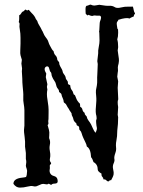

<svg xmlns="http://www.w3.org/2000/svg" viewBox="-20 -815 628 845"><path d="M357.4 -753.9Q356.4 -759.8 356.4 -774.9Q356.4 -790 363.3 -790Q366.2 -790 372.1 -793Q377.9 -795.9 381.3 -793.9Q384.8 -792 390.1 -791Q395.5 -790 402.3 -791.5Q409.2 -793 417 -793.9L444.3 -790Q452.1 -789.1 460.4 -789.6Q468.8 -790 475.1 -788.1Q481.4 -786.1 484.9 -783.7Q488.3 -781.2 495.1 -780.3Q502 -779.3 515.6 -782.7Q529.3 -786.1 542.5 -785.6Q555.7 -785.2 564.5 -786.1Q566.4 -782.2 568.4 -771Q570.3 -759.8 574.2 -757.8Q574.2 -752.9 571.3 -751Q568.4 -749 569.3 -743.2Q552.7 -736.3 549.8 -733.4Q536.1 -739.3 500 -727.5Q501 -723.6 498.5 -722.2Q496.1 -720.7 494.6 -716.8Q493.2 -712.9 494.1 -706.1Q495.1 -699.2 496.1 -692.4Q497.1 -685.5 498.5 -687Q500 -688.5 500 -670.9Q500 -653.3 496.1 -641.6Q500 -628.9 500 -607.4L498 -592.8Q499 -581.1 501.5 -567.9Q503.9 -554.7 503.4 -546.9Q502.9 -539.1 502 -535.6Q501 -532.2 499.5 -525.4Q498 -518.6 499 -510.7Q500 -502.9 498 -495.1L496.1 -477.5Q500 -458 500 -457L498 -428.7L500 -386.7Q501 -376 499.5 -374.5Q498 -373 498 -364.3Q498 -355.5 500 -343.8L498 -309.6L500 -298.8Q500 -269.5 496.1 -240.2L495.1 -215.8Q494.1 -205.1 492.2 -195.8Q490.2 -186.5 490.2 -175.8L491.2 -159.2Q491.2 -151.4 487.8 -142.1Q484.4 -132.8 483.4 -126Q482.4 -119.1 483.4 -115.2Q485.4 -107.4 480 -95.7Q474.6 -84 478 -69.8Q481.4 -55.7 480 -47.9Q478.5 -40 475.6 -34.7Q472.7 -29.3 468.8 -21.5Q463.9 -23.4 461.9 -20Q460 -16.6 456.1 -16.6Q452.1 -16.6 447.8 -21.5Q443.4 -26.4 435.5 -25.4Q434.6 -33.2 430.2 -37.1Q425.8 -41 426.8 -50.8Q410.2 -60.5 410.2 -68.4Q410.2 -91.8 391.6 -101.6Q386.7 -117.2 380.9 -123Q378.9 -161.1 362.3 -169.9Q360.4 -180.7 355.5 -189.5L346.7 -208Q341.8 -218.8 339.4 -228Q336.9 -237.3 332.5 -240.7Q328.1 -244.1 328.6 -249.5Q329.1 -254.9 327.1 -256.8Q326.2 -260.7 322.8 -261.2Q319.3 -261.7 317.4 -264.6Q317.4 -271.5 313.5 -274.4Q309.6 -277.3 306.6 -281.7Q303.7 -286.1 302.7 -291.5Q301.8 -296.9 298.3 -303.2Q294.9 -309.6 295.4 -312Q295.9 -314.5 293.9 -317.9Q292 -321.3 288.6 -325.7Q285.2 -330.1 283.2 -335Q280.3 -339.8 277.3 -343.8Q274.4 -347.7 272.5 -352.5Q270.5 -357.4 266.6 -359.9Q262.7 -362.3 260.7 -365.2Q259.8 -376 255.9 -383.3Q252 -390.6 250 -401.4Q248 -404.3 245.1 -406.2Q242.2 -408.2 240.2 -410.2Q240.2 -418 235.8 -422.9Q231.4 -427.7 229 -434.1Q226.6 -440.4 225.6 -446.3Q224.6 -452.1 219.2 -459.5Q213.9 -466.8 213.9 -467.8Q213.9 -468.8 210.4 -475.1Q207 -481.4 206.5 -488.8Q206.1 -496.1 200.2 -501Q198.2 -509.8 195.3 -517.1Q192.4 -524.4 184.6 -522.5Q168.9 -515.6 183.6 -491.2L181.6 -475.6L188.5 -444.3L186.5 -432.6L188.5 -420.9Q186.5 -411.1 186.5 -400.4Q186.5 -389.6 189 -376Q191.4 -362.3 192.9 -347.7Q194.3 -333 193.8 -318.4Q193.4 -303.7 193.4 -291Q191.4 -281.2 192.9 -274.9Q194.3 -268.6 189.5 -264.6Q192.4 -253.9 195.3 -243.7Q198.2 -233.4 196.8 -220.2Q195.3 -207 197.3 -203.6Q199.2 -200.2 200.2 -192.9Q201.2 -185.5 199.2 -176.8Q197.3 -168 198.2 -159.2L201.2 -137.7Q202.1 -127 199.7 -116.7Q197.3 -106.4 205.1 -97.7Q205.1 -92.8 201.7 -90.8Q198.2 -88.9 199.2 -82Q200.2 -75.2 198.7 -68.8Q197.3 -62.5 199.2 -56.6Q203.1 -43.9 216.8 -40.5Q230.5 -37.1 232.9 -25.4Q235.4 -13.7 231.4 -10.3Q227.5 -6.8 218.8 -6.8Q210 -6.8 205.1 -1L194.3 -6.8Q189.5 -2 179.7 -4.4Q169.9 -6.8 163.6 -4.9Q157.2 -2.9 151.9 0Q146.5 2.9 140.1 4.9Q133.8 6.8 125.5 4.4Q117.2 2 100.6 6.3Q84 10.7 67.4 10.7Q50.8 10.7 39.1 -5.9Q39.1 -29.3 78.1 -33.2Q87.9 -34.2 94.7 -36.1Q98.6 -43.9 98.6 -54.7Q100.6 -63.5 97.7 -71.3Q94.7 -79.1 93.8 -85L95.7 -101.6Q95.7 -109.4 93.8 -115.2V-141.6L90.8 -165Q89.8 -169.9 90.3 -176.3Q90.8 -182.6 90.3 -191.9Q89.8 -201.2 88.4 -211.9Q86.9 -222.7 85.9 -232.9Q85 -243.2 86.4 -252Q87.9 -260.7 87.4 -275.4Q86.9 -290 87.4 -311Q87.9 -332 86.4 -344.2Q85 -356.4 84 -360.8Q83 -365.2 82.5 -372.6Q82 -379.9 82.5 -389.6Q83 -399.4 82 -410.6Q81.1 -421.9 79.6 -437Q78.1 -452.1 78.1 -468.8L76.2 -501L77.1 -513.7L74.2 -535.2L76.2 -551.8Q75.2 -555.7 73.7 -560.1Q72.3 -564.5 70.3 -571.8Q68.4 -579.1 69.3 -593.8Q70.3 -608.4 70.3 -623V-648.4Q70.3 -668 67.4 -683.6Q64.5 -699.2 65.9 -706.1Q67.4 -712.9 62.5 -717.8Q64.5 -724.6 64.5 -732.4V-748Q70.3 -750 73.7 -756.8Q77.1 -763.7 84 -765.6Q86.9 -767.6 89.4 -771Q91.8 -774.4 95.7 -771Q99.6 -767.6 103 -770.5Q106.4 -773.4 109.4 -768.6L119.1 -757.8Q132.8 -745.1 137.7 -731.4Q145.5 -721.7 145.5 -718.8Q145.5 -715.8 150.4 -707.5Q155.3 -699.2 159.2 -692.4L165 -680.7Q168 -676.8 169.9 -671.4Q171.9 -666 174.8 -660.6Q177.7 -655.3 180.2 -652.3Q182.6 -649.4 187 -643.1Q191.4 -636.7 193.4 -629.4Q195.3 -622.1 200.2 -613.3Q205.1 -604.5 208 -599.1Q210.9 -593.8 215.8 -589.8Q217.8 -577.1 224.6 -570.8Q231.4 -564.5 232.4 -550.8Q234.4 -548.8 236.3 -545.9Q238.3 -543 240.2 -541Q240.2 -531.2 245.1 -522.9Q250 -514.6 252.4 -509.8Q254.9 -504.9 255.4 -501.5Q255.9 -498 257.3 -494.6Q258.8 -491.2 262.2 -487.3Q265.6 -483.4 267.6 -478.5Q269.5 -473.6 269.5 -470.7Q269.5 -467.8 274.4 -461.9Q279.3 -456.1 278.8 -452.6Q278.3 -449.2 279.3 -446.3Q280.3 -443.4 283.7 -442.4Q287.1 -441.4 289.1 -439.5Q290 -425.8 295.4 -419.4Q300.8 -413.1 302.2 -405.8Q303.7 -398.4 307.1 -397.9Q310.5 -397.5 314.9 -383.8Q319.3 -370.1 332 -358.4L333 -344.7Q340.8 -341.8 342.8 -332.5Q344.7 -323.2 352.5 -318.4Q352.5 -311.5 355.5 -309.1Q358.4 -306.6 361.3 -302.7Q363.3 -292 369.6 -284.2Q376 -276.4 380.9 -267.1Q385.7 -257.8 389.6 -248Q393.6 -238.3 400.4 -230.5Q408.2 -246.1 406.2 -253.4Q404.3 -260.7 403.3 -273.4Q402.3 -286.1 403.8 -288.1Q405.3 -290 405.3 -294.9Q405.3 -299.8 404.3 -304.7Q399.4 -319.3 402.3 -346.7Q405.3 -374 403.3 -391.6Q401.4 -409.2 402.3 -418L406.2 -438.5Q408.2 -450.2 407.7 -462.4Q407.2 -474.6 408.2 -485.8Q409.2 -497.1 409.2 -508.8Q409.2 -520.5 410.2 -533.2L408.2 -545.9L412.1 -580.1Q411.1 -591.8 414.6 -608.4Q418 -625 418 -636.7L417 -670.9L416 -675.8L417 -681.6L418 -699.2Q418 -716.8 421.4 -724.1Q424.8 -731.4 424.8 -739.3Q422.9 -746.1 418 -746.1H405.3Q394.5 -748 390.6 -746.1Q384.8 -742.2 369.1 -750Q366.2 -745.1 362.8 -749Q359.4 -752.9 357.4 -753.9Z"/></svg>

Font: Mountains of Christmas
Style: Bold
Weight: 700
Designer: Crystal Kluge
Foundry: Font Diner, Inc DBA Tart Workshop
Version: Version 1.002